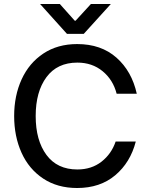

<svg xmlns="http://www.w3.org/2000/svg" viewBox="-20 -936 748 963"><path d="M51 -354Q51 -456 88.5 -538Q126 -620 197.5 -667.5Q269 -715 367 -715Q487 -715 564 -647Q641 -579 666 -466H565Q547 -536 494.5 -579Q442 -622 368 -622Q267 -622 213 -549Q159 -476 159 -354Q159 -232 213 -159Q267 -86 368 -86Q439 -86 489 -125Q539 -164 560 -226H661Q634 -121 558 -57Q482 7 367 7Q268 7 196.5 -40.5Q125 -88 88 -170Q51 -252 51 -354ZM181 -916H280L355 -832H359L436 -916H536L400 -766H316Z"/></svg>

Font: Lopes Sans Medium
Style: Regular
Weight: 500
Designer: Gabriel Lam, Diego Maldonado
Foundry: TypeRant, Foresti Design
Version: Version 4.000